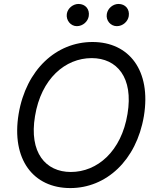

<svg xmlns="http://www.w3.org/2000/svg" viewBox="-20 -952 801 982"><path d="M715.9 -358C754.3 -590.9 640.6 -737.2 453.1 -737.2C268.5 -737.2 113.6 -596.6 75.3 -369.3C36.9 -136.4 150.6 9.9 339.5 9.9C522.7 9.9 677.6 -130.7 715.9 -358ZM159.1 -358C190.3 -549.7 313.9 -654.8 448.9 -654.8C578.1 -654.8 663.4 -555.4 632.1 -369.3C600.9 -177.6 477.3 -72.4 342.3 -72.4C213.1 -72.4 127.8 -171.9 159.1 -358ZM321.7 -880.7C317.1 -848 341.6 -818.2 372.9 -818.2C404.1 -818.2 429.7 -842.3 433.9 -869.3C439.6 -904.8 416.9 -931.8 381.4 -931.8C354.4 -931.8 326 -910.5 321.7 -880.7ZM526.3 -880.7C520.6 -846.6 546.2 -818.2 577.4 -818.2C608.7 -818.2 634.2 -842.3 638.5 -869.3C644.2 -904.8 621.4 -931.8 585.9 -931.8C558.9 -931.8 531.2 -910.5 526.3 -880.7Z"/></svg>

Font: Margiela Sans
Style: Italic
Weight: 400
Italic angle: -9.39999°
Designer: Stefan Endress, Andreas Faust
Version: Version 1.100;FEAKit 1.0